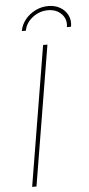

<svg xmlns="http://www.w3.org/2000/svg" viewBox="-61 -961 463 995"><g transform="rotate(-5 170.0 -463.0)"><path d="M208 -727.5 87.4 0H64.9L185.5 -727.5ZM229.5 -926.3Q265.1 -926.3 291.5 -910.6Q317.9 -895 330.8 -868.7Q343.8 -842.3 337.9 -809.1H316.4Q323.2 -849.1 296.6 -877Q270 -904.8 226.1 -904.8Q181.6 -904.8 145.8 -877Q109.9 -849.1 103 -809.1H82Q87.9 -842.3 109.4 -868.7Q130.9 -895 162.4 -910.6Q193.8 -926.3 229.5 -926.3Z"/></g></svg>

Font: Inter 16pt Thin
Style: Italic
Weight: 250
Italic angle: -9.3988°
Version: Version 4.001;git-66647c0bb